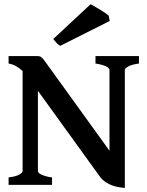

<svg xmlns="http://www.w3.org/2000/svg" viewBox="-20 -883 704 917"><path d="M21 0V-35.6Q56.6 -40 72.3 -49.3Q87.9 -58.6 87.9 -65.4V-543.9Q56.2 -573.7 21 -579.6V-615.2H157.2Q164.6 -615.2 169.2 -614Q173.8 -612.8 178.7 -608.9Q183.6 -605 189.2 -597.4Q194.8 -589.8 204.1 -577.1L502.9 -163.1V-549.3Q502.9 -552.2 499.8 -556.4Q496.6 -560.5 489 -564.7Q481.4 -568.8 468.5 -572.8Q455.6 -576.7 436 -579.6V-615.2H643.6V-579.6Q608.4 -574.7 592.3 -565.4Q576.2 -556.2 576.2 -549.3V14.6Q529.3 10.7 501 -3.7Q472.7 -18.1 459.5 -36.1L161.1 -449.2V-65.4Q161.1 -62.5 164.6 -58.3Q168 -54.2 176 -50Q184.1 -45.9 196.8 -42Q209.5 -38.1 228.5 -35.6V0ZM267.6 -664.1Q259.3 -668 250.2 -677.7Q241.2 -687.5 234.4 -696.8L412.6 -862.8Q423.8 -856.9 437.5 -848.9Q451.2 -840.8 463.6 -833.3Q476.1 -825.7 485.8 -818.8Q495.6 -812 499.5 -808.1L503.9 -782.7Z"/></svg>

Font: Gentium Basic
Style: Bold
Weight: 700
Designer: J. Victor Gaultney and Annie Olsen
Foundry: SIL International
Version: Version 1.100